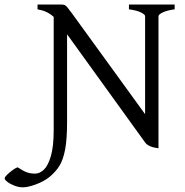

<svg xmlns="http://www.w3.org/2000/svg" viewBox="-140 -635 809 841"><path d="M153.8 -484.9V-100.1Q153.8 -25.4 145.3 19.8Q136.7 64.9 120.4 91.3Q104 117.7 76.2 140.6Q51.3 160.2 16.6 172.9Q-18.1 185.5 -39.1 185.5Q-57.6 185.5 -76.2 178.5Q-94.7 171.4 -107.2 161.9Q-119.6 152.3 -119.6 146.5Q-119.6 138.7 -98.4 120.8Q-77.1 103 -63 97.7Q-37.1 114.7 -21.5 120.1Q-5.9 125.5 14.2 125.5Q33.7 125.5 52 108.4Q70.3 91.3 82.8 48.8Q95.2 6.3 95.2 -64.9V-561Q79.6 -575.2 62.3 -583Q44.9 -590.8 24.4 -594.2V-615.2H127.9Q137.7 -615.2 143.3 -612.8Q148.9 -610.4 154.5 -603.5Q160.2 -596.7 174.8 -577.1L495.6 -134.8V-564Q495.6 -571.3 477.8 -580.3Q460 -589.4 424.8 -594.2V-615.2H625V-594.2Q592.3 -589.8 573.2 -580.8Q554.2 -571.8 554.2 -564V14.6Q531.2 11.7 516.8 5.1Q502.4 -1.5 496.1 -10.3Z"/></svg>

Font: David Libre
Style: Regular
Weight: 400
Version: Version 1.000